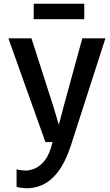

<svg xmlns="http://www.w3.org/2000/svg" viewBox="-20 -763 591 1031"><path d="M69 240V146Q77.5 149 93.8 151Q110 153 118 153Q138.5 153 166.2 142.2Q194 131.5 220.2 98.8Q246.5 66 262 0H224L25 -557H149L265 -196L296 -93L323 -196L422 -557H546L361 17Q328 117.5 282.5 170.8Q237 224 183 239Q172.5 242.5 155.5 245.2Q138.5 248 127 248Q116 248 94.8 245.5Q73.5 243 69 240ZM161 -660V-743H432.5V-660Z"/></svg>

Font: Merriweather Sans
Style: Regular
Weight: 400
Designer: Eben Sorkin
Foundry: Eben Sorkin
Version: Version 1.008; ttfautohint (v1.7.19-72a1) -l 8 -r 50 -G 200 